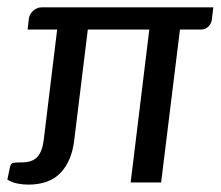

<svg xmlns="http://www.w3.org/2000/svg" viewBox="-20 -497 601 523"><path d="M561 -477.1 557.1 -443.8Q555.7 -432.6 547.6 -424.6Q539.6 -416.5 526.9 -416.5H470.2L418.9 0H335.9L386.7 -416.5H219.2L182.1 -114.3Q175.3 -58.1 144.8 -26.1Q114.3 5.9 56.6 5.9Q42 5.9 27.3 2.9Q12.7 0 0 -7.8L7.3 -42.5Q9.3 -51.8 15.6 -53.2Q22 -54.7 39.6 -54.7Q67.9 -54.7 81.5 -69.3Q95.2 -84 99.1 -115.7L135.7 -416.5H55.2L58.6 -446.3Q59.1 -451.2 61.8 -456.5Q64.5 -461.9 69.1 -466.6Q73.7 -471.2 80.1 -474.1Q86.4 -477.1 94.2 -477.1Z"/></svg>

Font: Carlito
Style: Italic
Weight: 400
Italic angle: -7°
Designer: Lukasz Dziedzic
Foundry: tyPoland Lukasz Dziedzic
Version: Version 1.104